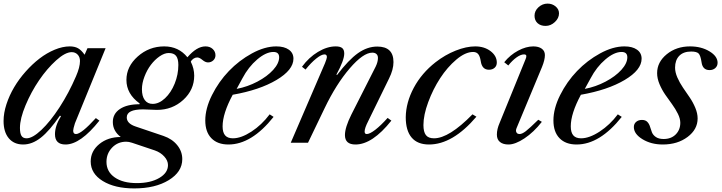

<svg xmlns="http://www.w3.org/2000/svg" viewBox="-20 -800 4047 1076"><path d="M371.1 -540Q398.9 -540 417.5 -529.5Q436 -519 454.1 -493.2L470.2 -529.8H571.8L399.9 -108.9Q390.1 -77.6 390.1 -67.9Q390.1 -48.8 405.8 -48.8Q436 -48.8 517.1 -138.2L537.1 -124Q430.7 9.8 347.2 9.8Q288.1 9.8 288.1 -47.9Q288.1 -95.2 321.8 -148.9L315.9 -151.9Q257.3 -66.4 208.7 -28.3Q160.2 9.8 109.9 9.8Q58.6 9.8 29.3 -25.1Q0 -60.1 0 -122.1Q0 -166.5 16.1 -215.8Q32.2 -265.1 59.3 -311Q86.4 -356.9 123.8 -398.9Q161.1 -440.9 201.4 -471.9Q241.7 -502.9 286.4 -521.5Q331.1 -540 371.1 -540ZM128.9 -24.9Q162.1 -24.9 211.9 -71.8Q261.7 -118.7 314 -199.2Q366.2 -279.8 405.8 -372.1Q428.2 -423.3 428.2 -458Q428.2 -480.5 415 -494.1Q401.9 -507.8 381.8 -507.8Q345.7 -507.8 294.4 -461.4Q243.2 -415 199 -350.1Q154.8 -285.2 123.3 -210.2Q91.8 -135.3 91.8 -83Q91.8 -52.7 100.3 -38.8Q108.9 -24.9 128.9 -24.9Z M835.4 -217.8Q871.1 -217.8 904.8 -249.3Q938.5 -280.8 959 -331.5Q979.5 -382.3 979.5 -436Q979.5 -470.7 966.8 -486.8Q954.1 -502.9 925.3 -502.9Q901.4 -502.9 874.3 -484.1Q847.2 -465.3 825.4 -436.5Q803.7 -407.7 789.6 -370.6Q775.4 -333.5 775.4 -299.8Q775.4 -260.7 791.3 -239.3Q807.1 -217.8 835.4 -217.8ZM1131.3 -540Q1156.2 -540 1171.9 -525.6Q1187.5 -511.2 1187.5 -490.2Q1187.5 -473.1 1175.3 -461.7Q1163.1 -450.2 1145.5 -450.2Q1130.9 -450.2 1114.3 -464.1Q1097.7 -478 1085.4 -478Q1074.7 -478 1064.5 -471.4Q1054.2 -464.8 1049.3 -454.1Q1068.4 -415.5 1068.4 -376Q1068.4 -296.4 1007.1 -240.2Q945.8 -184.1 859.4 -184.1Q849.6 -184.1 822.3 -185.5Q794.9 -187 781.7 -187Q690.4 -187 690.4 -142.1Q690.4 -107.4 740.7 -90.8L896.5 -38.1Q944.8 -21.5 973.1 13.4Q1001.5 48.3 1001.5 91.8Q1001.5 163.1 925.8 209.5Q850.1 255.9 732.4 255.9Q623.5 255.9 555.9 214.4Q488.3 172.9 488.3 105Q488.3 46.9 536.6 7.3Q585 -32.2 656.7 -32.2Q612.3 -65.9 612.3 -116.2Q612.3 -162.6 652.1 -189.2Q691.9 -215.8 761.7 -215.8L762.7 -220.2Q688.5 -273.4 688.5 -352.1Q688.5 -427.2 752 -483.6Q815.4 -540 900.4 -540Q981 -540 1030.3 -479Q1082.5 -540 1131.3 -540ZM746.6 226.1Q823.2 226.1 872.3 197.5Q921.4 168.9 921.4 125Q921.4 100.1 900.6 77.1Q879.9 54.2 847.7 43L719.7 0Q701.7 -5.9 687.5 -5.9Q640.1 -5.9 608.4 27.1Q576.7 60.1 576.7 106.9Q576.7 162.1 622.8 194.1Q668.9 226.1 746.6 226.1Z M1528.3 -540Q1572.8 -540 1598.6 -521.7Q1624.5 -503.4 1624.5 -471.2Q1624.5 -408.2 1529.5 -351.8Q1434.6 -295.4 1284.2 -269Q1227.5 -163.6 1227.5 -91.8Q1227.5 -57.6 1241.7 -41.3Q1255.9 -24.9 1285.2 -24.9Q1331.5 -24.9 1389.2 -62.5Q1446.8 -100.1 1491.2 -159.2L1513.2 -145Q1390.1 9.8 1260.3 9.8Q1198.7 9.8 1164.6 -25.4Q1130.4 -60.5 1130.4 -125Q1130.4 -191.9 1168 -267.1Q1205.6 -342.3 1262.7 -401.9Q1319.8 -461.4 1391.8 -500.7Q1463.9 -540 1528.3 -540ZM1338.4 -360.8 1306.2 -301.8Q1367.2 -313.5 1422.4 -342.5Q1477.5 -371.6 1511 -408.4Q1544.4 -445.3 1544.4 -479Q1544.4 -508.8 1512.2 -508.8Q1470.7 -508.8 1421.4 -466.8Q1372.1 -424.8 1338.4 -360.8Z M1861.3 -540Q1886.7 -540 1897.9 -530.5Q1909.2 -521 1909.2 -500Q1909.2 -462.4 1865.2 -381.8L1869.1 -379.9Q1933.6 -464.8 1986.1 -502Q2038.6 -539.1 2094.2 -539.1Q2185.1 -539.1 2185.1 -452.1Q2185.1 -409.7 2160.2 -359.9L2043.5 -121.1Q2023.4 -82 2023.4 -63Q2023.4 -48.8 2035.2 -48.8Q2052.2 -48.8 2083.3 -72.8Q2114.3 -96.7 2152.3 -139.2L2173.3 -124Q2066.9 9.8 1972.2 9.8Q1913.1 9.8 1913.1 -43Q1913.1 -85.9 1949.2 -158.2L2085.4 -426.8Q2098.1 -453.1 2098.1 -475.1Q2098.1 -489.3 2089.8 -497.1Q2081.5 -504.9 2066.4 -504.9Q2015.6 -504.9 1939.7 -416.5Q1863.8 -328.1 1799.3 -193.8L1706.1 0H1609.4L1801.3 -445.8Q1812 -472.7 1812 -480Q1812 -495.1 1798.3 -495.1Q1781.2 -495.1 1752.2 -471.9Q1723.1 -448.7 1692.4 -410.2L1672.4 -425.8Q1710.4 -478 1761.7 -509Q1813 -540 1861.3 -540Z M2631.3 -508.8Q2587.9 -508.8 2537.4 -466.1Q2486.8 -423.3 2446.8 -361.8Q2406.7 -300.3 2379.9 -227.8Q2353 -155.3 2353 -99.1Q2353 -61 2366.7 -43Q2380.4 -24.9 2412.1 -24.9Q2496.6 -24.9 2627.9 -159.2L2649.9 -146Q2517.1 9.8 2384.3 9.8Q2319.8 9.8 2286.9 -29.1Q2253.9 -67.9 2253.9 -143.1Q2254.9 -225.6 2298.8 -307.9Q2342.8 -390.1 2420.9 -451.2Q2474.1 -492.7 2533.7 -516.4Q2593.3 -540 2643.1 -540Q2694.3 -540 2729.2 -513.4Q2764.2 -486.8 2764.2 -449.2Q2764.2 -431.2 2752 -420.2Q2739.7 -409.2 2720.2 -409.2Q2681.2 -409.2 2674.3 -457Q2669.9 -484.9 2659.9 -496.8Q2649.9 -508.8 2631.3 -508.8Z M3048.8 -779.8Q3074.7 -779.8 3093.8 -763.9Q3112.8 -748 3112.8 -725.1Q3112.8 -698.2 3089.6 -676.5Q3066.4 -654.8 3037.6 -654.8Q3009.3 -654.8 2992.4 -670.4Q2975.6 -686 2975.6 -711.9Q2975.6 -739.3 2997.8 -759.5Q3020 -779.8 3048.8 -779.8ZM2968.8 -540Q2998 -540 3015.9 -527.3Q3033.7 -514.6 3033.7 -491.2Q3033.7 -464.4 3017.6 -424.8L2874.5 -81.1Q2871.6 -73.7 2871.6 -67.9Q2871.6 -59.6 2877 -54.2Q2882.3 -48.8 2891.6 -48.8Q2905.8 -48.8 2926.8 -64.9Q2947.8 -81.1 2996.6 -128.9L3016.6 -117.2Q2971.2 -59.1 2919.4 -24.7Q2867.7 9.8 2829.6 9.8Q2799.3 9.8 2782 -4.2Q2764.6 -18.1 2764.6 -45.9Q2764.6 -76.2 2779.8 -110.8L2924.8 -466.8Q2929.7 -477.5 2929.7 -485.8Q2929.7 -495.1 2916.5 -495.1Q2898.4 -495.1 2874.8 -478.3Q2851.1 -461.4 2828.6 -433.1L2805.7 -451.2Q2838.9 -492.2 2883.5 -516.1Q2928.2 -540 2968.8 -540Z M3479.5 -540Q3523.9 -540 3549.8 -521.7Q3575.7 -503.4 3575.7 -471.2Q3575.7 -408.2 3480.7 -351.8Q3385.7 -295.4 3235.4 -269Q3178.7 -163.6 3178.7 -91.8Q3178.7 -57.6 3192.9 -41.3Q3207 -24.9 3236.3 -24.9Q3282.7 -24.9 3340.3 -62.5Q3397.9 -100.1 3442.4 -159.2L3464.4 -145Q3341.3 9.8 3211.4 9.8Q3149.9 9.8 3115.7 -25.4Q3081.5 -60.5 3081.5 -125Q3081.5 -191.9 3119.1 -267.1Q3156.7 -342.3 3213.9 -401.9Q3271 -461.4 3343 -500.7Q3415 -540 3479.5 -540ZM3289.6 -360.8 3257.3 -301.8Q3318.4 -313.5 3373.5 -342.5Q3428.7 -371.6 3462.2 -408.4Q3495.6 -445.3 3495.6 -479Q3495.6 -508.8 3463.4 -508.8Q3421.9 -508.8 3372.6 -466.8Q3323.2 -424.8 3289.6 -360.8Z M3847.2 -540Q3909.7 -540 3955.6 -512.5Q4001.5 -484.9 4001.5 -448.2Q4001.5 -430.2 3988.8 -418.7Q3976.1 -407.2 3956.5 -407.2Q3917.5 -407.2 3911.6 -451.2Q3906.2 -488.3 3895.5 -499.8Q3884.8 -511.2 3853.5 -511.2Q3810.1 -511.2 3786.6 -487.1Q3763.2 -462.9 3763.2 -420.9Q3763.2 -395 3776.1 -365.5Q3789.1 -335.9 3807.6 -308.8Q3826.2 -281.7 3845 -254.2Q3863.8 -226.6 3876.7 -195.6Q3889.6 -164.6 3889.6 -136.2Q3889.6 -74.7 3833.3 -32.5Q3776.9 9.8 3694.3 9.8Q3628.9 9.8 3580.6 -19.8Q3532.2 -49.3 3532.2 -87.9Q3532.2 -106 3544.9 -116.9Q3557.6 -127.9 3577.6 -127.9Q3597.2 -127.9 3607.7 -116.9Q3618.2 -106 3622.8 -90.1Q3627.4 -74.2 3633.5 -58.6Q3639.6 -43 3655.8 -32Q3671.9 -21 3699.2 -21Q3741.2 -21 3766.8 -46.6Q3792.5 -72.3 3792.5 -111.8Q3792.5 -134.8 3779.1 -162.1Q3765.6 -189.5 3746.6 -215.6Q3727.5 -241.7 3708.5 -269Q3689.5 -296.4 3676 -328.4Q3662.6 -360.4 3662.6 -390.1Q3662.6 -452.1 3716.6 -496.1Q3770.5 -540 3847.2 -540Z"/></svg>

Font: Libre Caslon Text
Style: Italic
Weight: 400
Italic angle: -25°
Designer: Pablo Impallari, Rodrigo Fuenzalida
Foundry: Pablo Impallari, Rodrigo Fuenzalida
Version: Version 1.002